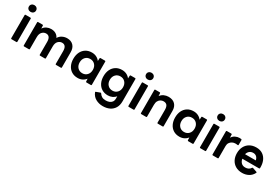

<svg xmlns="http://www.w3.org/2000/svg" viewBox="79 -2030 5097 3533"><g transform="rotate(30 2628.0 -263.0)"><path d="M133 -610Q101 -610 79 -630Q57 -650 57 -682Q57 -714 79 -734Q101 -754 133 -754Q165 -754 187 -734Q209 -714 209 -682Q209 -650 187 -630Q165 -610 133 -610ZM81 0Q68 0 68 -13V-505Q68 -518 81 -518H185Q198 -518 198 -505V-13Q198 0 185 0Z M347 0Q334 0 334 -13V-505Q334 -518 347 -518H441Q455 -518 455 -505L458 -443Q485 -485 529.5 -506.5Q574 -528 622 -528Q681 -528 722.5 -503.5Q764 -479 785 -433Q813 -480 861 -504Q909 -528 962 -528Q1047 -528 1095.5 -477Q1144 -426 1144 -337V-13Q1144 0 1131 0H1027Q1014 0 1014 -13V-284Q1014 -410 922 -410Q876 -410 840 -374Q804 -338 804 -264V-13Q804 0 791 0H687Q674 0 674 -13V-284Q674 -410 582 -410Q536 -410 500 -374Q464 -338 464 -264V-13Q464 0 451 0Z M1488 10Q1414 10 1359.5 -24Q1305 -58 1275.5 -119Q1246 -180 1246 -259Q1246 -339 1275.5 -399.5Q1305 -460 1359.5 -494Q1414 -528 1488 -528Q1542 -528 1585.5 -506.5Q1629 -485 1657 -447L1660 -505Q1660 -518 1674 -518H1768Q1781 -518 1781 -505V-13Q1781 0 1768 0H1674Q1660 0 1660 -13L1657 -71Q1629 -33 1585.5 -11.5Q1542 10 1488 10ZM1520 -108Q1582 -108 1621 -150Q1660 -192 1660 -259Q1660 -326 1621 -368Q1582 -410 1520 -410Q1458 -410 1419 -368Q1380 -326 1380 -259Q1380 -192 1419 -150Q1458 -108 1520 -108Z M2148 228Q2065 228 1998 190.5Q1931 153 1901 79Q1895 68 1908 63L1992 32Q2002 28 2009 39Q2028 71 2060 90.5Q2092 110 2144 110Q2184 110 2217.5 97.5Q2251 85 2271.5 57.5Q2292 30 2292 -16V-63Q2264 -29 2222 -9.5Q2180 10 2129 10Q2055 10 2000.5 -24Q1946 -58 1916.5 -119Q1887 -180 1887 -259Q1887 -339 1916.5 -399.5Q1946 -460 2000.5 -494Q2055 -528 2129 -528Q2183 -528 2226.5 -506.5Q2270 -485 2298 -447L2301 -505Q2301 -518 2315 -518H2409Q2422 -518 2422 -505V-29Q2422 53 2387.5 110.5Q2353 168 2291.5 198Q2230 228 2148 228ZM2161 -108Q2223 -108 2262 -150Q2301 -192 2301 -259Q2301 -326 2262 -368Q2223 -410 2161 -410Q2099 -410 2060 -368Q2021 -326 2021 -259Q2021 -192 2060 -150Q2099 -108 2161 -108Z M2623 -610Q2591 -610 2569 -630Q2547 -650 2547 -682Q2547 -714 2569 -734Q2591 -754 2623 -754Q2655 -754 2677 -734Q2699 -714 2699 -682Q2699 -650 2677 -630Q2655 -610 2623 -610ZM2571 0Q2558 0 2558 -13V-505Q2558 -518 2571 -518H2675Q2688 -518 2688 -505V-13Q2688 0 2675 0Z M2837 0Q2824 0 2824 -13V-505Q2824 -518 2837 -518H2931Q2945 -518 2945 -505L2948 -446Q2977 -487 3022 -507.5Q3067 -528 3117 -528Q3207 -528 3256.5 -477Q3306 -426 3306 -337V-13Q3306 0 3293 0H3189Q3176 0 3176 -13V-284Q3176 -349 3152 -379.5Q3128 -410 3077 -410Q3046 -410 3017.5 -394Q2989 -378 2971.5 -346Q2954 -314 2954 -264V-13Q2954 0 2941 0Z M3650 10Q3576 10 3521.5 -24Q3467 -58 3437.5 -119Q3408 -180 3408 -259Q3408 -339 3437.5 -399.5Q3467 -460 3521.5 -494Q3576 -528 3650 -528Q3704 -528 3747.5 -506.5Q3791 -485 3819 -447L3822 -505Q3822 -518 3836 -518H3930Q3943 -518 3943 -505V-13Q3943 0 3930 0H3836Q3822 0 3822 -13L3819 -71Q3791 -33 3747.5 -11.5Q3704 10 3650 10ZM3682 -108Q3744 -108 3783 -150Q3822 -192 3822 -259Q3822 -326 3783 -368Q3744 -410 3682 -410Q3620 -410 3581 -368Q3542 -326 3542 -259Q3542 -192 3581 -150Q3620 -108 3682 -108Z M4144 -610Q4112 -610 4090 -630Q4068 -650 4068 -682Q4068 -714 4090 -734Q4112 -754 4144 -754Q4176 -754 4198 -734Q4220 -714 4220 -682Q4220 -650 4198 -630Q4176 -610 4144 -610ZM4092 0Q4079 0 4079 -13V-505Q4079 -518 4092 -518H4196Q4209 -518 4209 -505V-13Q4209 0 4196 0Z M4358 0Q4345 0 4345 -13V-505Q4345 -518 4358 -518H4452Q4466 -518 4466 -505L4469 -440Q4495 -482 4538 -503.5Q4581 -525 4627 -525Q4647 -525 4662 -522Q4673 -519 4673 -508V-405Q4673 -392 4659 -394Q4649 -395 4637.5 -396.5Q4626 -398 4611 -398Q4576 -398 4545 -382.5Q4514 -367 4494.5 -338Q4475 -309 4475 -268V-13Q4475 0 4462 0Z M4983 10Q4902 10 4843 -24.5Q4784 -59 4752.5 -120Q4721 -181 4721 -259Q4721 -338 4752.5 -398.5Q4784 -459 4843 -493.5Q4902 -528 4983 -528Q5063 -528 5118.5 -491Q5174 -454 5202.5 -387.5Q5231 -321 5228 -232Q5227 -219 5214 -219H4859Q4868 -166 4900 -135.5Q4932 -105 4984 -105Q5062 -105 5098 -164Q5103 -173 5115 -170L5204 -139Q5217 -134 5211 -122Q5177 -54 5116 -22Q5055 10 4983 10ZM4982 -413Q4936 -413 4904.5 -387.5Q4873 -362 4861 -316H5089Q5080 -362 5052 -387.5Q5024 -413 4982 -413Z"/></g></svg>

Font: LINE Seed Sans
Style: Bold
Weight: 700
Designer: LINE VX Design & Dalton Maag Ltd & Sandoll Inc
Foundry: Dalton Maag Ltd
Version: Version 1.003